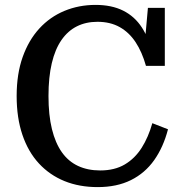

<svg xmlns="http://www.w3.org/2000/svg" viewBox="-20 -747 750 784"><path d="M378 -658Q331 -658 294 -639.5Q257 -621 231 -583.5Q205 -546 191.5 -489Q178 -432 178 -355Q178 -277 192 -220Q206 -163 232.5 -125.5Q259 -88 298.5 -69.5Q338 -51 389 -51Q448 -51 489.5 -75.5Q531 -100 558.5 -143.5Q586 -187 602 -244L666 -219Q647 -146 609.5 -93Q572 -40 514.5 -11.5Q457 17 379 17Q304 17 243.5 -7.5Q183 -32 139 -79.5Q95 -127 71.5 -196.5Q48 -266 48 -355Q48 -445 72.5 -514Q97 -583 140.5 -630.5Q184 -678 243 -702.5Q302 -727 370 -727Q436 -727 483 -703.5Q530 -680 559.5 -634.5Q589 -589 602 -524L569 -547L584 -715H653V-478H576Q560 -535 533.5 -575Q507 -615 468.5 -636.5Q430 -658 378 -658Z"/></svg>

Font: Roboto Serif SemiCondensed Medium
Style: Regular
Weight: 500
Width: 4
Designer: Greg Gazdowicz
Foundry: Commercial Type
Version: Version 1.007